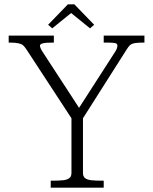

<svg xmlns="http://www.w3.org/2000/svg" viewBox="-20 -864 705 884"><path d="M309 -68V-319.5L102 -636Q93.5 -649 86.5 -655.2Q79.5 -661.5 64.5 -664.8Q49.5 -668 20 -668V-700H228V-668Q193 -668 178.5 -664.8Q164 -661.5 164 -653.5Q164 -644 176 -625.5L344 -367.5L512 -628.5Q515.5 -634 518 -641Q520.5 -648 520.5 -653.5Q520.5 -660 516.5 -663Q512.5 -666 499.5 -667Q486.5 -668 457.5 -668V-700H645V-668Q614.5 -668 600.5 -665.5Q586.5 -663 579.5 -657Q572.5 -651 563 -636L362 -319.5V-68Q362 -51.5 371.5 -44Q381 -36.5 400 -34.2Q419 -32 457.5 -32V0H213.5V-32Q252 -32 271 -34.2Q290 -36.5 299.5 -44Q309 -51.5 309 -68ZM413.5 -750 394.5 -733.5 307.5 -804 220.5 -733.5 201.5 -750 292.5 -844H322.5Z"/></svg>

Font: Didactic
Style: Regular
Weight: 400
Designer: Tyler Finck
Foundry: Etcetera Type Co
Version: Version 3.007;FEAKit 1.0